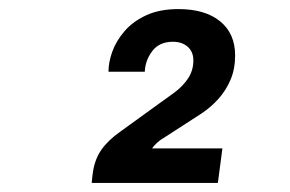

<svg xmlns="http://www.w3.org/2000/svg" viewBox="-20 -825 640 423"><path d="M182 -422 184 -441Q188 -473 203 -494.5Q218 -516 245 -535L364 -621Q383 -635 394.5 -652.5Q406 -670 406 -692Q406 -711 393.5 -722Q381 -733 361 -733Q331 -733 315.5 -712.5Q300 -692 299 -667H219Q219 -688 227.5 -711.5Q236 -735 254.5 -756.5Q273 -778 302.5 -791.5Q332 -805 373 -805Q432 -805 465 -778Q498 -751 498 -703Q498 -673 488 -649.5Q478 -626 461.5 -607.5Q445 -589 424 -575L342 -522Q333 -517 326 -510.5Q319 -504 315 -498H470L460 -422Z"/></svg>

Font: Chivo Mono
Style: Bold Italic
Weight: 700
Italic angle: -8.05°
Monospace: yes
Version: Version 1.008